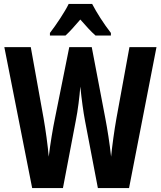

<svg xmlns="http://www.w3.org/2000/svg" viewBox="-20 -953 815 973"><path d="M447 -933H328C310 -895 264 -826 233 -786V-773H312C332 -791 358 -820 387 -854C416 -821 441 -793 464 -773H542V-786C504 -835 470 -889 447 -933ZM773 -714H636L570 -353C559 -291 549 -218 543 -159C536 -225 524 -300 514 -352L445 -714H331L258 -351C248 -303 235 -226 227 -159C222 -217 211 -296 201 -353L136 -714H2L143 0H299L364 -341C375 -395 383 -464 387 -514C394 -447 402 -387 411 -340L476 0H634Z"/></svg>

Font: Noto Sans Lao Looped ExtraCondensed
Style: Bold
Weight: 700
Width: 2
Designer: Mark Frömberg, Ben Mitchell
Foundry: The Fontpad Ltd
Version: Version 1.002